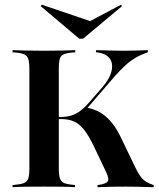

<svg xmlns="http://www.w3.org/2000/svg" viewBox="-20 -780 664 800"><path d="M386.3 0V-8.9Q419.4 -12.9 427.8 -23Q436.3 -33.1 423.4 -60.5L371 -170.2Q350 -214.5 330.6 -239.1Q311.3 -263.7 288.7 -273.8Q266.1 -283.9 233.1 -283.9H198.4V-292.7H233.9Q258.1 -292.7 277.4 -298.8Q296.8 -304.8 314.1 -317.7Q331.5 -330.6 349.2 -350.8L404.8 -414.5Q437.1 -451.6 444.8 -484.3Q452.4 -516.9 435.9 -537.9Q419.4 -558.9 379.8 -562.1V-571Q410.5 -570.2 440.7 -569.4Q471 -568.5 500 -568.5Q523.4 -568.5 544.8 -569.4Q566.1 -570.2 596 -571V-562.1Q567.7 -552.4 546 -539.9Q524.2 -527.4 503.6 -508.9Q483.1 -490.3 457.3 -461.3L337.1 -321.8L338.7 -332.3Q373.4 -325.8 399.6 -310.1Q425.8 -294.4 448 -266.1Q470.2 -237.9 490.3 -193.5L542.7 -84.7Q554 -60.5 564.9 -45.6Q575.8 -30.6 589.1 -22.6Q602.4 -14.5 620.2 -8.9V0Q597.6 -0.8 578.2 -1.2Q558.9 -1.6 541.1 -2Q523.4 -2.4 504.8 -2.4Q477.4 -2.4 449.2 -2Q421 -1.6 386.3 0ZM32.3 0V-8.9Q62.9 -11.3 77.8 -16.5Q92.7 -21.8 97.6 -35.9Q102.4 -50 102.4 -78.2V-492.7Q102.4 -521 97.6 -535.1Q92.7 -549.2 77.8 -554.8Q62.9 -560.5 32.3 -562.1V-571Q51.6 -570.2 85.9 -569.4Q120.2 -568.5 166.1 -568.5Q207.3 -568.5 240.7 -569.4Q274.2 -570.2 293.5 -571V-562.1Q263.7 -560.5 248.8 -555.2Q233.9 -550 229.4 -535.9Q225 -521.8 225 -492.7V-78.2Q225 -50 229.8 -35.9Q234.7 -21.8 249.2 -16.5Q263.7 -11.3 292.7 -8.9V0Q273.4 -1.6 240.3 -2Q207.3 -2.4 166.1 -2.4Q120.2 -2.4 85.9 -2Q51.6 -1.6 32.3 0ZM484.7 -760.5 487.9 -754 325.8 -618.5H310.5L150 -754L154 -760.5L372.6 -686.3L342.7 -685.5Z"/></svg>

Font: Playfair 144pt
Style: Bold
Weight: 700
Version: Version 2.001;gftools[0.9.30]